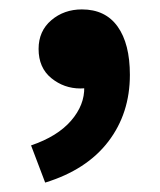

<svg xmlns="http://www.w3.org/2000/svg" viewBox="-20 -193 340 408"><path d="M76 195 46 116Q102 97 131 63.5Q160 30 159 -8L156 -106L204 -24Q193 -15 179.5 -10Q166 -5 151 -5Q116 -5 89 -27Q62 -49 62 -89Q62 -127 89 -150Q116 -173 154 -173Q204 -173 230 -136.5Q256 -100 256 -34Q256 48 210 108Q164 168 76 195Z"/></svg>

Font: Mada
Style: Bold
Weight: 700
Designer: Khaled Hosny
Version: Version 1.5